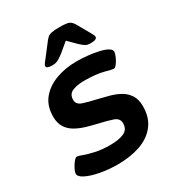

<svg xmlns="http://www.w3.org/2000/svg" viewBox="-174 -826 865 941"><g transform="rotate(-30 258.0 -355.0)"><path d="M217 8Q166 8 118.5 -1Q71 -10 42 -25Q13 -40 15 -58Q16 -68 24.5 -84Q33 -100 43.5 -113Q54 -126 62 -126Q69 -126 91.5 -117.5Q114 -109 150 -101Q186 -93 234 -93Q281 -93 310.5 -106Q340 -119 340 -155Q340 -183 308.5 -193.5Q277 -204 232 -214Q202 -221 171.5 -230Q141 -239 115.5 -253.5Q90 -268 74.5 -292Q59 -316 59 -353Q59 -413 90.5 -452Q122 -491 175.5 -511Q229 -531 294 -531Q324 -531 357 -527.5Q390 -524 418 -517.5Q446 -511 462.5 -501Q479 -491 478 -478Q477 -468 469.5 -451Q462 -434 452 -421Q442 -408 434 -408Q426 -408 385.5 -419Q345 -430 277 -430Q239 -430 212 -419Q185 -408 185 -375Q185 -349 215.5 -339Q246 -329 291 -319Q321 -312 352 -303.5Q383 -295 408.5 -280.5Q434 -266 450 -241.5Q466 -217 466 -178Q466 -114 433.5 -72.5Q401 -31 345 -11.5Q289 8 217 8ZM183 -573Q149 -573 149 -587Q149 -591 152.5 -597Q156 -603 166 -615L223 -689Q231 -699 238.5 -705.5Q246 -712 261 -715Q276 -718 306 -718Q348 -718 360.5 -711Q373 -704 382 -689L424 -615Q435 -597 435 -589Q435 -582 427 -577.5Q419 -573 398 -573Q380 -573 369 -580Q358 -587 343 -601L299 -645L246 -601Q228 -587 214.5 -580Q201 -573 183 -573Z"/></g></svg>

Font: Asap Expanded Expanded SemiBold
Style: Italic
Weight: 600
Width: 7
Italic angle: -6°
Designer: Pablo Cosgaya
Foundry: Omnibus-Type
Version: Version 3.001; ttfautohint (v1.8.4.7-5d5b)